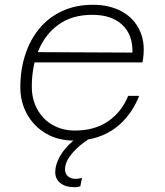

<svg xmlns="http://www.w3.org/2000/svg" viewBox="-20 -576 690 803"><path d="M290 12Q223 12 172.5 -17.5Q122 -47 93.5 -98Q65 -149 65 -211Q65 -284 85.5 -347Q106 -410 145 -457Q184 -504 240.5 -530Q297 -556 369 -556Q439 -556 490.5 -527.5Q542 -499 566 -445Q590 -391 576 -315H116L125 -358L534 -356Q536 -430 491.5 -472Q447 -514 366 -514Q282 -514 225.5 -473.5Q169 -433 141 -365Q113 -297 113 -214Q113 -161 136 -119Q159 -77 200 -53.5Q241 -30 293 -30Q376 -30 432.5 -69Q489 -108 516 -175H562Q539 -117 500.5 -75Q462 -33 409.5 -10.5Q357 12 290 12ZM316 203Q310 205 304 206Q298 207 292 207Q255 207 233 190Q211 173 211 144Q211 118 225 88.5Q239 59 267 30.5Q295 2 337 -22L361 0Q338 13 312.5 34.5Q287 56 269.5 81.5Q252 107 252 132Q252 151 264.5 161.5Q277 172 296 172Q305 172 311 170.5Q317 169 323 168Z"/></svg>

Font: Azeret Mono Thin Thin
Style: Italic
Weight: 250
Italic angle: -12°
Version: Version 1.002